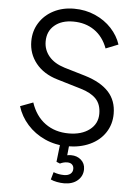

<svg xmlns="http://www.w3.org/2000/svg" viewBox="-63 -805 772 1073"><g transform="rotate(5 323.0 -268.5)"><path d="M55 -188 127 -215Q152 -140 207 -100Q262 -60 339 -60Q411 -60 455.5 -94Q500 -128 500 -184Q500 -237 471 -267.5Q442 -298 384 -315L250 -355Q172 -378 129 -431.5Q86 -485 86 -555Q86 -613 115 -659Q144 -705 194.5 -731Q245 -757 309 -757Q373 -757 427.5 -733Q482 -709 519.5 -668.5Q557 -628 573 -579L503 -551Q479 -616 429 -650.5Q379 -685 310 -685Q245 -685 205.5 -651.5Q166 -618 166 -561Q166 -514 196 -478Q226 -442 284 -424L402 -389Q491 -362 535.5 -313.5Q580 -265 580 -191Q580 -132 549.5 -85.5Q519 -39 464 -13.5Q409 12 339 12Q270 12 211.5 -14.5Q153 -41 112.5 -86.5Q72 -132 55 -188ZM262 205 274 163Q302 174 333 174Q356 174 369 163.5Q382 153 382 135Q382 120 372.5 111Q363 102 346 102Q325 102 305 112L285 104L297 0H348L340 79L319 71Q327 66 338.5 63Q350 60 363 60Q397 60 419.5 80Q442 100 442 132Q442 170 413.5 195Q385 220 337 220Q318 220 297 216Q276 212 262 205Z"/></g></svg>

Font: Trafiko Sans Variable
Style: Regular
Weight: 400
Designer: Gumpita Rahayu / Trafiko
Foundry: Tokotype / Trafiko
Version: Version 0.001;FEAKit 1.0